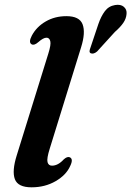

<svg xmlns="http://www.w3.org/2000/svg" viewBox="-20 -788 561 820"><path d="M326.5 -586.5 192.5 -153.5Q179 -110.5 183 -95.5Q187 -80.5 202 -80.5Q228 -80.5 252.5 -107.5Q267 -120.5 277.5 -116.5Q294.5 -109.5 280 -79.5Q263 -40.5 217.5 -14.2Q172 12 115 12Q56.5 12 43.5 -22.8Q30.5 -57.5 51.5 -124.5L186.5 -559.5Q198.5 -597.5 194.8 -612.2Q191 -627 178.5 -627Q165 -627 143.5 -608Q126.5 -593 115.5 -598.5Q100.5 -606.5 116 -636Q136 -673.5 175 -696.2Q214 -719 263.5 -719Q319.5 -719 332.8 -684Q346 -649 326.5 -586.5ZM400 -685Q411.5 -718.5 427.8 -740.2Q444 -762 471.5 -766.5Q495.5 -770.5 509 -758.8Q522.5 -747 520.5 -728.5Q519 -708.5 506.5 -690.2Q494 -672 470.5 -651.5L394.5 -568Q379.5 -555.5 367.5 -560.5Q362 -563.5 362.5 -569.8Q363 -576 366 -583.5Z"/></svg>

Font: Fraunces 9pt SemiBold
Style: Italic
Weight: 600
Italic angle: -16°
Version: Version 1.000;[b76b70a41]